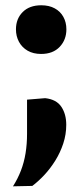

<svg xmlns="http://www.w3.org/2000/svg" viewBox="-20 -532 304 710"><path d="M132 -332.5Q103 -332.5 82.2 -344.5Q61.5 -356.5 50.2 -377.2Q39 -398 39 -423.5Q39 -462.5 64 -487.5Q89 -512.5 132.5 -512.5Q161.5 -512.5 182.2 -501.2Q203 -490 214.2 -469.8Q225.5 -449.5 225.5 -423.5Q225.5 -385 200.8 -358.8Q176 -332.5 132 -332.5ZM28 157Q46 128.5 57.5 98.5Q69 68.5 74.5 34.8Q80 1 80 -37Q80 -67 80 -99Q80 -131 80 -163.5L147 -169Q188.5 -164.5 206.8 -137.2Q225 -110 225 -70.5Q225 -35 214 -1.5Q203 32 184.5 61.8Q166 91.5 143.8 115.2Q121.5 139 99.5 155.5Z"/></svg>

Font: Commissioner Thin
Style: Bold
Weight: 700
Version: Version 1.001;gftools[0.9.23]